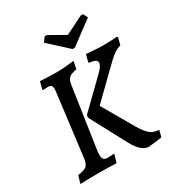

<svg xmlns="http://www.w3.org/2000/svg" viewBox="-202 -988 1048 1132"><g transform="rotate(-30 322.0 -422.0)"><path d="M168 -558Q168 -576 161 -582.5Q154 -589 137 -589Q128 -589 118.5 -588Q109 -587 106 -587L103 -592L116 -642Q129 -641 164.5 -639.5Q200 -638 232 -638Q258 -638 296.5 -641.5Q335 -645 347 -647L337 -595Q300 -589 285.5 -576.5Q271 -564 266 -536L204 -118Q202 -106 202 -89Q202 -68 210 -59.5Q218 -51 237 -51Q251 -51 262.5 -52Q274 -53 278 -54L281 -49L265 3Q251 2 214 1Q177 0 139 0Q99 0 65 1Q31 2 19 2L35 -50Q80 -55 95.5 -70Q111 -85 115 -127L166 -535Q168 -553 168 -558ZM438 -508Q473 -542 473 -563Q473 -587 421 -591L418 -596L431 -645Q443 -644 481 -641Q519 -638 543 -638Q574 -638 602.5 -639.5Q631 -641 641 -642L644 -635L632 -588Q604 -580 579.5 -561.5Q555 -543 507 -495L348 -340L470 -129Q497 -83 520.5 -63.5Q544 -44 577 -43L581 -38L570 3Q558 5 523 9.5Q488 14 480 14Q428 14 383 -71L253 -315L257 -332ZM393 -710H377Q359 -726 317.5 -764.5Q276 -803 250 -826L271 -856L284 -858Q294 -854 352 -820L395 -796L458 -827Q515 -857 522 -858L534 -856L549 -826Q517 -803 466 -764.5Q415 -726 393 -710Z"/></g></svg>

Font: Alegreya SC Medium
Style: Italic
Weight: 500
Italic angle: -7°
Designer: Juan Pablo del Peral
Foundry: Huerta Tipografica
Version: Version 2.007; ttfautohint (v1.6)